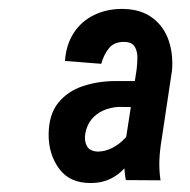

<svg xmlns="http://www.w3.org/2000/svg" viewBox="-20 -741 419 424"><path d="M255.9 -420.4 281.7 -587.4Q283.2 -599.1 283.4 -612.8Q283.7 -626.5 278.1 -637Q272.5 -647.5 256.3 -648.4Q232.9 -649.4 220.9 -634.8Q209 -620.1 203.6 -600.1L123.5 -606.4Q126 -642.6 143.1 -668.7Q160.2 -694.8 189.2 -708.5Q218.3 -722.2 253.9 -721.2Q292 -720.2 316.9 -701.4Q341.8 -682.6 352.3 -652.1Q362.8 -621.6 359.9 -585.9L336.9 -432.6Q333 -409.7 332 -387.7Q331.1 -365.7 334.5 -342.8L257.8 -343.3Q251.5 -380.9 255.9 -420.4ZM299.3 -562 289.6 -504.4 241.7 -504.9Q224.1 -503.9 208.7 -497.3Q193.4 -490.7 182.6 -478Q171.9 -465.3 168.5 -446.8Q165.5 -430.2 171.9 -418.5Q178.2 -406.7 196.8 -406.2Q213.4 -406.7 228.8 -414.8Q244.1 -422.9 256.6 -436.3Q269 -449.7 275.4 -463.4L277.3 -405.8Q269.5 -385.7 255.6 -370.1Q241.7 -354.5 223.1 -345.7Q204.6 -336.9 182.1 -336.9Q134.3 -335.9 110.6 -368.4Q86.9 -400.9 87.4 -444.8Q87.9 -488.3 108.6 -513.9Q129.4 -539.6 163.1 -550.8Q196.8 -562 235.4 -562Z"/></svg>

Font: Roboto Condensed Black
Style: Italic
Weight: 900
Italic angle: -12°
Designer: Christian Robertson
Foundry: Google
Version: Version 3.008; 2023